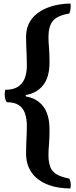

<svg xmlns="http://www.w3.org/2000/svg" viewBox="-20 -798 429 1088"><path d="M378.1 270Q346.1 270 311.4 264.5Q276.6 258.9 243.9 245.4Q211.3 231.8 185 208.9Q158.6 185.9 143.1 151.3Q127.6 116.7 127.6 68.1Q127.6 44.8 128.9 16.5Q130.2 -11.8 131.2 -38.5Q132.2 -65.3 132.2 -82.9Q132.2 -126.1 121.2 -156.6Q110.3 -187.1 85.4 -203Q60.4 -218.8 18.2 -218.8Q12.4 -226.5 9.5 -238.6Q6.6 -250.6 6.6 -261.7Q6.6 -269.4 7.3 -275.9Q8 -282.5 9.9 -289.2Q54.5 -289.2 81.2 -306Q107.8 -322.9 120 -353.9Q132.2 -384.9 132.2 -427Q132.2 -448.8 131.2 -478.1Q130.2 -507.4 128.9 -536.6Q127.6 -565.8 127.6 -586.8Q127.6 -632 143.6 -664.4Q159.6 -696.7 187 -718.7Q214.3 -740.7 247.2 -753.5Q280.1 -766.4 314.6 -772.2Q349.1 -778 379.1 -778Q380.1 -774.6 380.3 -770.3Q380.5 -765.9 380.5 -761.6Q380.5 -750.5 378.3 -739.3Q376.2 -728 371.9 -721.2Q305.7 -710.3 280.1 -680Q254.6 -649.7 254.6 -587.8Q254.6 -563.1 257.6 -528Q260.6 -493 260.6 -445Q260.6 -360.1 224 -314.6Q187.5 -269.2 125.4 -259.4Q125.4 -255.5 127.9 -251.1Q189.9 -240.8 225.2 -194.7Q260.6 -148.5 260.6 -63Q260.6 -14 257.6 20.5Q254.6 55.1 254.6 79.8Q254.6 120.7 264.8 147.5Q275 174.3 300.6 189.7Q326.2 205 371.9 213.7Q376.7 220 378.9 231.3Q381.1 242.5 381.1 253.1Q381.1 263.6 378.1 270Z"/></svg>

Font: Pitagon Serif
Style: Regular
Weight: 400
Designer: Travis Tran
Foundry: Pitagon
Version: Version 1.000;gftools[0.9.26]